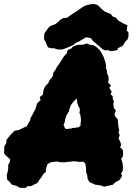

<svg xmlns="http://www.w3.org/2000/svg" viewBox="-50 -905 678 949"><path d="M75 24 48 23 30 13 9 8 -2 -6 -14 -16 -17 -39 -12 -56 -9 -75 -10 -88 -1 -106 0 -117 -11 -128 -23 -138 -30 -148 -29 -167V-181L-19 -197L-18 -214L-9 -225L7 -244L22 -259L46 -263L56 -269L82 -281L99 -310L101 -322L110 -337L119 -355L126 -368L130 -383L134 -395L150 -409L147 -426L162 -437L164 -455L169 -470L178 -484L189 -495L195 -509L210 -526L215 -549L223 -558L233 -577L243 -590L258 -614L267 -628L280 -641L284 -657L305 -667L309 -674L329 -682L344 -684H359L380 -690L396 -683H409L423 -675L431 -669L448 -651L456 -635L463 -622L471 -597L474 -581L473 -572L478 -556L480 -540L486 -528L487 -511L484 -497L499 -483L490 -471L502 -452L496 -439L507 -430V-418L513 -402L510 -392L513 -371L523 -358L516 -342L519 -330L532 -315L534 -290L536 -275L539 -262L536 -249L542 -237L536 -220L543 -207L549 -191L544 -177L557 -164L558 -150V-133L549 -120L555 -102L558 -76L556 -60L548 -45L554 -37L542 -16L520 -4L506 9L479 14L465 18L446 11L421 8L391 -6L382 -25V-37L376 -52L375 -76L372 -96L362 -106L350 -105H338L327 -107L318 -108L304 -107L293 -105H282L274 -103H260H250L239 -105L232 -107L217 -105L201 -103L185 -94L178 -74L176 -54L164 -45L157 -32L143 -14L135 -1L103 15H87ZM282 -267 290 -269H296L303 -270L310 -273H322L331 -276L338 -275L343 -280L349 -285L348 -294L349 -302L350 -308V-318L349 -324L348 -332L347 -338L343 -344V-349L344 -356L345 -362L344 -369L341 -374L338 -380L336 -384L334 -391L331 -398V-404V-410L327 -419L323 -412L318 -407L312 -401L308 -395L301 -387L299 -382L296 -373L292 -365V-356L287 -350L284 -343L278 -335L275 -325L272 -315L271 -307L269 -298L264 -289L266 -283L269 -276L273 -269ZM187 -671 178 -691 177 -696 168 -709 169 -739 188 -766 198 -776 226 -787 247 -806 262 -816 281 -817 299 -830 325 -847 360 -871 373 -878 397 -884 417 -885 433 -880 452 -861 469 -847 497 -836 509 -822 521 -819 537 -802 561 -788 580 -780 576 -754 585 -745V-724L580 -710L570 -700L556 -678L533 -667L530 -657L499 -652L479 -658L473 -655L458 -661L428 -687L407 -705L400 -716L376 -721L337 -698L324 -693L312 -682L274 -666L259 -661L237 -660L215 -667L205 -666Z"/></svg>

Font: Winky Rough ExtraBold
Style: Italic
Weight: 800
Italic angle: -8.97852°
Designer: Simon Atzbach
Foundry: typofactur
Version: Version 1.206; ttfautohint (v1.8.4.7-5d5b)